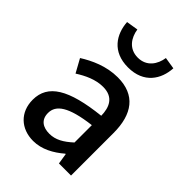

<svg xmlns="http://www.w3.org/2000/svg" viewBox="-241 -935 1056 1056"><g transform="rotate(45 287.5 -406.5)"><path d="M217 13C283 13 342 -20 392 -63H395L405 0H499V-331C499 -477 436 -564 299 -564C211 -564 134 -528 77 -492L120 -414C167 -444 221 -470 279 -470C360 -470 383 -414 384 -350C155 -325 55 -264 55 -146C55 -49 122 13 217 13ZM252 -78C203 -78 166 -100 166 -154C166 -215 221 -257 384 -277V-142C339 -101 300 -78 252 -78ZM300 -642C423 -642 475 -726 480 -815L411 -826C403 -771 369 -718 300 -718C231 -718 197 -771 189 -826L120 -815C126 -726 177 -642 300 -642Z"/></g></svg>

Font: Kinto Sans Med
Style: Regular
Weight: 500
Designer: Authors: Ryoko NISHIZUKA  (kana & ideographs); Paul D. Hunt (Latin, Greek & Cyrillic); Wenlong ZHANG  (bopomofo); Sandol
Foundry: Adobe Systems Incorporated, ookami Inc.
Version: Version 0.001